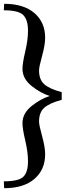

<svg xmlns="http://www.w3.org/2000/svg" viewBox="-21 -764 389 1008"><path d="M216 -566Q216 -528 200 -470.5Q184 -413 184 -394Q184 -347 210.5 -322.5Q237 -298 303 -280V-240Q237 -222 210.5 -197.5Q184 -173 184 -126Q184 -107 200 -49.5Q216 8 216 46Q216 127 159.5 175.5Q103 224 1 224L-1 188Q77 188 101.5 164Q126 140 126 83Q126 35 111.5 -26.5Q97 -88 97 -117Q97 -169 144.5 -207Q192 -245 240 -260Q192 -275 144.5 -313Q97 -351 97 -403Q97 -432 111.5 -493.5Q126 -555 126 -603Q126 -660 101 -685Q76 -710 -1 -710L1 -744Q103 -744 159.5 -695.5Q216 -647 216 -566Z"/></svg>

Font: Coconat
Style: Regular
Weight: 400
Designer: Sara Lavazza
Foundry: Collletttivo
Version: Version 1.000;Glyphs 3.2 (3217)